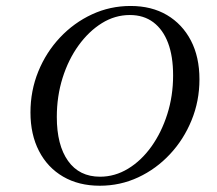

<svg xmlns="http://www.w3.org/2000/svg" viewBox="-20 -602 716 634"><path d="M309.5 11.3Q240 11.3 188.5 -18.7Q137 -48.6 108.8 -103.3Q80.6 -157.9 80.6 -230.7Q80.6 -302.5 106.5 -366.1Q132.4 -429.6 178.2 -478.2Q224.1 -526.9 283.8 -554.6Q343.5 -582.3 411.1 -582.3Q480.6 -582.3 531.4 -552.3Q582.1 -522.3 610.4 -468.1Q638.6 -413.9 638.6 -340.2Q638.6 -268.5 612.6 -205Q586.7 -141.4 541.2 -92.8Q495.8 -44.1 436.4 -16.4Q377.1 11.3 309.5 11.3ZM310.3 -18.5Q359.4 -18.5 403 -45Q446.6 -71.4 480 -118.1Q513.3 -164.8 532.4 -225Q551.6 -285.3 551.6 -353Q551.6 -416.2 534.9 -460.3Q518.3 -504.3 486.4 -528.4Q454.5 -552.4 408.8 -552.4Q359.7 -552.4 316.5 -525.6Q273.3 -498.8 239.5 -452.1Q205.8 -405.5 186.7 -344.9Q167.6 -284.2 167.6 -215.7Q167.6 -122.8 204.7 -70.7Q241.8 -18.5 310.3 -18.5Z"/></svg>

Font: Playfair 5pt SemiExpanded Light 12pt
Style: Italic
Weight: 300
Italic angle: -15.6°
Version: Version 2.000;gftools[0.9.28]